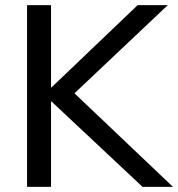

<svg xmlns="http://www.w3.org/2000/svg" viewBox="-20 -725 691 745"><path d="M85 0V-705H178V-386H180L514 -705H631L269 -363L651 0H533L180 -331H178V0Z"/></svg>

Font: Nunito Sans Medium
Style: Regular
Weight: 500
Designer: Vernon Adams
Foundry: Vernon Adams
Version: Version 3.101; ttfautohint (v1.8.4.7-5d5b);gftools[0.9.27]